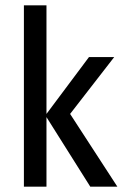

<svg xmlns="http://www.w3.org/2000/svg" viewBox="-20 -703 467 723"><path d="M155 -683V-274L315 -488H410L244 -274L422 0H320L155 -262V0H70V-683Z"/></svg>

Font: Ropa Sans
Style: Regular
Weight: 400
Designer: Botio Nikoltchev
Foundry: Botio Nikoltchev
Version: Version 1.100